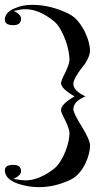

<svg xmlns="http://www.w3.org/2000/svg" viewBox="-88 -643 430 793"><path d="M-33 -539Q-68 -539 -68 -562Q-68 -593 -24 -610Q6 -623 45 -623Q121 -623 196 -586Q218 -575 234.5 -555Q251 -535 262 -512.5Q273 -490 278.5 -468.5Q284 -447 284 -434Q284 -413 264 -381Q215 -320 215 -297Q215 -268 265 -245Q215 -224 215 -192Q215 -176 250 -120Q284 -65 284 -41Q284 -27 279 -7Q274 13 264 33.5Q254 54 239 71.5Q224 89 204 99Q139 130 73 130Q29 130 -13 116Q-68 97 -68 60Q-68 38 -33 38Q-1 38 -1 64Q-1 81 -32 96Q2 102 17 102Q72 102 134 55Q150 42 162 22.5Q174 3 182.5 -18.5Q191 -40 195 -60Q199 -80 199 -93Q199 -109 182 -145Q164 -179 164 -188Q164 -213 220 -245Q164 -277 164 -300Q164 -309 182 -344Q199 -380 199 -397Q199 -410 195 -432Q191 -454 182.5 -477Q174 -500 162 -521.5Q150 -543 134 -556Q73 -605 17 -605Q0 -605 -31 -598Q-1 -583 -1 -566Q-1 -539 -33 -539Z"/></svg>

Font: Ekushey Buriganga
Style: Regular
Weight: 400
Designer: Al Mamun Sumon
Foundry: Al Mamun Sumon
Version: Version 1.0